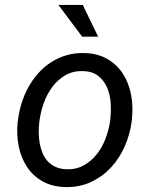

<svg xmlns="http://www.w3.org/2000/svg" viewBox="-20 -755 627 785"><path d="M53.7 -265.6Q58.1 -301.3 69.1 -335.7Q80.1 -370.1 97.2 -400.6Q114.3 -431.2 137.5 -456.8Q160.6 -482.4 189.2 -500.7Q217.8 -519 251.7 -529.1Q285.6 -539.1 324.7 -538.1Q380.4 -536.6 419.7 -513.4Q459 -490.2 482.9 -452.9Q506.8 -415.5 515.9 -367.9Q524.9 -320.3 519.5 -270.5L518.6 -259.3Q511.7 -206.1 490 -156.7Q468.3 -107.4 433.6 -70.1Q398.9 -32.7 351.8 -10.7Q304.7 11.2 247.1 9.8Q191.9 8.3 152.6 -14.4Q113.3 -37.1 89.4 -74.2Q65.4 -111.3 56.2 -158.2Q46.9 -205.1 52.2 -254.9ZM140.6 -254.9Q138.2 -234.4 138.4 -212.4Q138.7 -190.4 142.3 -169.4Q146 -148.4 153.8 -129.4Q161.6 -110.4 174.8 -95.9Q188 -81.5 206.8 -72.8Q225.6 -64 251 -63Q291.5 -61.5 322.8 -79.1Q354 -96.7 376.2 -125Q398.4 -153.3 411.6 -188.7Q424.8 -224.1 430.2 -259.3L431.2 -270Q434.6 -300.8 432.4 -334.5Q430.2 -368.2 418 -396.7Q405.8 -425.3 382.3 -444.1Q358.9 -462.9 320.8 -464.4Q279.8 -465.8 248.5 -448Q217.3 -430.2 195.3 -401.4Q173.3 -372.6 160.2 -336.7Q147 -300.8 142.1 -265.6ZM381.3 -605H315.9L218.8 -734.9H318.4Z"/></svg>

Font: TypoPRO Roboto Mono
Style: Italic
Weight: 400
Designer: Google
Version: Version 2.000986; 2015; ttfautohint (v1.3)